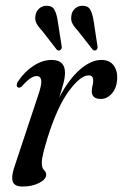

<svg xmlns="http://www.w3.org/2000/svg" viewBox="-20 -656 438 684"><path d="M46 -344Q40.5 -345 39.8 -351.2Q39 -357.5 44 -365.5Q67 -400.5 99.2 -421.5Q131.5 -442.5 164 -442.5Q211.5 -442.5 211.5 -397Q211.5 -380.5 206.2 -360Q201 -339.5 191 -309Q225.5 -374 264.8 -408.2Q304 -442.5 341.5 -442.5Q369.5 -442.5 384.2 -423.8Q399 -405 397.5 -374Q395.5 -342 378.5 -322.8Q361.5 -303.5 339 -303.5Q307 -303.5 307 -331Q307 -341 309.5 -350Q312 -359 312 -369.5Q312 -387.5 296 -387.5Q266.5 -387.5 225.2 -331.5Q184 -275.5 149.5 -165.5Q139 -130.5 134 -110.2Q129 -90 129 -75Q129 -57.5 136.8 -50.2Q144.5 -43 144.5 -33.5Q144.5 -17.5 120 -4.5Q95.5 8.5 60 8.5Q30.5 8.5 25 -10.5Q19.5 -29.5 34 -69.5L114.5 -312Q129 -353.5 127 -369.2Q125 -385 110.5 -385Q101 -385 89 -377.5Q77 -370 58 -348.5Q51 -342.5 46 -344ZM185.5 -582 199.5 -492.5Q202 -483.5 195.5 -478Q188 -473 181.5 -480L129.5 -547Q116 -561 109.8 -573.2Q103.5 -585.5 106.5 -601.5Q108.5 -615.5 119.5 -625.5Q130.5 -635.5 146 -635.5Q166 -635.5 174 -621Q182 -606.5 185.5 -582ZM313.5 -582 327 -493Q329.5 -483 323 -478Q316 -473.5 309.5 -480L257 -547Q243.5 -561 237.5 -573.2Q231.5 -585.5 234.5 -601.5Q236 -615 247 -625.2Q258 -635.5 273.5 -635.5Q294 -635.5 301.8 -621.2Q309.5 -607 313.5 -582Z"/></svg>

Font: Fraunces 144pt Soft
Style: Italic
Weight: 400
Italic angle: -16°
Version: Version 1.000;[b76b70a41]